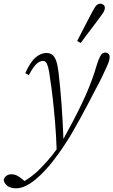

<svg xmlns="http://www.w3.org/2000/svg" viewBox="-110 -777 614 1040"><path d="M-23 243Q-51 243 -68.5 231Q-86 219 -90 198Q-86 183 -75 175Q-64 167 -48 167Q-33 167 -19 173.5Q-5 180 10 193L34 213L28 217H7L4 214Q23 204 41 192Q59 180 77 165Q95 150 113 131Q144 100 173 63.5Q202 27 228 -14Q259 -70 286 -121.5Q313 -173 335.5 -220.5Q358 -268 374.5 -309.5Q391 -351 402 -385Q415 -430 424 -453Q433 -476 441 -484Q449 -492 459 -492Q470 -492 477 -486Q484 -480 484 -469Q484 -458 480.5 -446.5Q477 -435 468 -415Q455 -386 440.5 -356Q426 -326 402 -282Q380 -240 360.5 -202.5Q341 -165 322.5 -132Q304 -99 286.5 -68Q269 -37 250 -8Q231 22 212 48.5Q193 75 173.5 100Q154 125 131 149Q106 176 79.5 197.5Q53 219 27 231Q1 243 -23 243ZM197 36Q194 -46 188.5 -112.5Q183 -179 176.5 -237.5Q170 -296 161 -354Q156 -394 150.5 -413.5Q145 -433 138.5 -440Q132 -447 122 -447Q107 -447 89.5 -432.5Q72 -418 46 -370L27 -381Q54 -441 82.5 -465.5Q111 -490 141 -490Q160 -490 172.5 -481Q185 -472 193.5 -449.5Q202 -427 207 -386Q212 -344 216 -300.5Q220 -257 223.5 -211Q227 -165 229.5 -115.5Q232 -66 234 -14H245ZM308 -555Q322 -582 336.5 -610.5Q351 -639 365.5 -666.5Q380 -694 392 -717Q399 -730 405 -739Q411 -748 418 -752.5Q425 -757 433 -757Q443 -757 450.5 -751Q458 -745 458 -734Q458 -725 452.5 -714.5Q447 -704 434 -687Q419 -666 400.5 -642Q382 -618 363 -592.5Q344 -567 327 -544Z"/></svg>

Font: Source Serif 4 18pt Light
Style: Italic
Weight: 300
Italic angle: -12°
Designer: Frank Grießhammer
Foundry: Adobe Systems Incorporated
Version: Version 4.004;hotconv 1.0.116;makeotfexe 2.5.65601